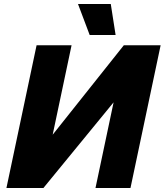

<svg xmlns="http://www.w3.org/2000/svg" viewBox="-20 -935 819 955"><path d="M426 -761H555L531 -915H368ZM12 0H196L545 -426L455 0H629L779 -710H596L242 -265L336 -710H162Z"/></svg>

Font: Geist ExtraBold
Style: Italic
Weight: 800
Italic angle: -12°
Designer: Basement.studio, Andrés Briganti, Mateo Zaragoza
Foundry: Basement.studio, Vercel, Andrés Briganti, Guido Ferreyra, Mateo Zaragoza
Version: Version 1.500